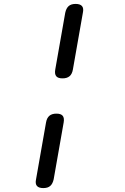

<svg xmlns="http://www.w3.org/2000/svg" viewBox="-20 -850 640 980"><path d="M352 -495Q348 -472 335 -461Q322 -450 299 -450Q276 -450 267 -461Q258 -472 262 -495L313 -785Q318 -808 330.5 -819Q343 -830 366 -830Q389 -830 398.5 -819Q408 -808 403 -785ZM254 65Q249 88 236.5 99Q224 110 201 110Q178 110 168.5 99Q159 88 164 65L215 -225Q219 -248 232 -259Q245 -270 268 -270Q291 -270 300 -259Q309 -248 305 -225Z"/></svg>

Font: Maple Mono NL
Style: Italic
Weight: 400
Italic angle: -10°
Monospace: yes
Designer: subframe7536
Version: Version 7.000